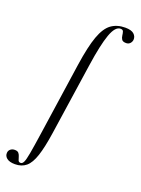

<svg xmlns="http://www.w3.org/2000/svg" viewBox="-279 -804 848 1157"><g transform="rotate(20 145.0 -225.5)"><path d="M-29 275Q-64 275 -81.5 261Q-99 247 -97 226Q-96 212 -85 203Q-74 194 -58 194Q-40 194 -32.5 203.5Q-25 213 -22 225Q-19 237 -15 246.5Q-11 256 1 256Q12 256 19.5 240.5Q27 225 35 180.5Q43 136 56 47L124 -418Q142 -540 166 -606.5Q190 -673 226.5 -699.5Q263 -726 316 -726Q355 -726 372 -710.5Q389 -695 387 -673Q385 -659 375.5 -649.5Q366 -640 351 -640Q330 -640 323 -650.5Q316 -661 314.5 -675Q313 -689 309.5 -699.5Q306 -710 291 -710Q257 -710 233 -643Q209 -576 189 -439L121 21Q107 116 88.5 172Q70 228 42 251.5Q14 275 -29 275Z"/></g></svg>

Font: Cormorant Garamond Light Medium
Style: Italic
Weight: 500
Italic angle: -10°
Version: Version 4.001